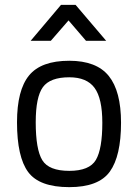

<svg xmlns="http://www.w3.org/2000/svg" viewBox="-20 -760 568 790"><path d="M265 -510Q377 -510 427.5 -447.5Q478 -385 478 -255Q478 -118 432 -54Q386 10 265 10Q142 10 96 -52Q50 -114 50 -257Q50 -389 99.5 -449.5Q149 -510 265 -510ZM265 -57Q348 -57 374.5 -102Q401 -147 401 -255Q401 -355 369 -398.5Q337 -442 265 -442Q186 -442 156.5 -401.5Q127 -361 127 -257Q127 -145 154 -101Q181 -57 265 -57ZM106 -592 231 -740H291L417 -592H334L262 -676L189 -592Z"/></svg>

Font: TypoPRO Titillium Text
Style: 400 wt
Weight: 400
Designer: Accademia di Belle Arti di Urbino and others
Foundry: Accademia di Belle Arti di Urbino and others.
Version: Version 25.000